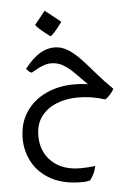

<svg xmlns="http://www.w3.org/2000/svg" viewBox="-56 -507 628 905"><g transform="rotate(-5 257.5 -54.0)"><path d="M293.5 356.4Q208 356.4 150.1 325Q92.3 293.5 63.2 241.2Q34.2 189 34.2 127Q34.2 55.7 68.6 3.4Q103 -48.8 163.1 -77.4Q223.1 -106 299.8 -106Q332 -106 362.8 -101.1Q335.4 -128.4 310.3 -154.3Q285.2 -180.2 258.3 -197.3Q231.4 -214.4 198.2 -214.4Q180.7 -214.4 160.4 -207Q140.1 -199.7 103.5 -178.2Q94.2 -182.1 89.1 -187Q84 -191.9 78.6 -198.7Q116.7 -246.6 150.4 -267.1Q184.1 -287.6 219.7 -287.6Q254.4 -287.6 284.4 -268.6Q314.5 -249.5 344 -218Q373.5 -186.5 406.5 -147.7Q439.5 -108.9 480.5 -69.3Q474.6 -57.1 461.4 -42.5Q448.2 -27.8 438.5 -22.5Q374 -43 312 -43Q254.4 -43 208.5 -24.4Q162.6 -5.9 135.7 30.5Q108.9 66.9 108.9 121.1Q108.9 196.8 158.7 243.7Q208.5 290.5 293.9 290.5Q304.7 290.5 327.1 289.3Q349.6 288.1 363.3 285.6Q360.4 304.7 351.3 323Q342.3 341.3 333.5 351.6Q327.1 353.5 317.4 355Q307.6 356.4 293.5 356.4ZM206.5 -341.8Q179.2 -361.8 161.1 -377.9Q143.1 -394 139.6 -401.4L189.9 -463.9L263.7 -405.3Q220.7 -346.2 206.5 -341.8Z"/></g></svg>

Font: Harmattan
Style: Regular
Weight: 400
Designer: George W. Nuss III and SIL International
Foundry: SIL International
Version: Version 4.000